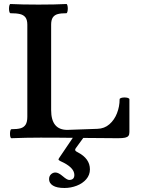

<svg xmlns="http://www.w3.org/2000/svg" viewBox="-20 -686 703 957"><path d="M600.6 -200.2Q610.4 -200.2 617.7 -197.8Q625 -195.3 625 -190.9V-27.8Q625 -15.1 620.1 -8.8Q615.2 -2.4 603.3 0.2Q591.3 2.9 567.9 2.9Q481.4 2.9 395 1.5L358.4 51.8Q354.5 57.1 354.5 61Q354.5 66.9 367.7 73.2Q428.2 104.5 428.2 158.2Q428.2 186 409.9 207.3Q391.6 228.5 362.3 239.7Q333 251 301.3 251Q263.2 251 243.9 239Q224.6 227.1 224.6 207Q224.6 191.9 234.1 182.9Q243.7 173.8 256.3 173.8Q271.5 173.8 293.5 192.9Q314.5 210.9 324.7 210.9Q350.6 210.9 350.6 186Q350.6 147.9 281.2 117.2Q271.5 112.8 271.5 107.9Q271.5 106.4 274.4 102.1L342.8 1Q302.7 0.5 262.5 0.2Q222.2 0 182.1 0Q109.9 0 37.1 2.9Q33.7 2.9 31.7 -3.4Q29.8 -9.8 29.8 -19Q29.8 -28.3 31.7 -35.2Q33.7 -42 37.1 -42Q65.9 -42 82.5 -46.6Q99.1 -51.3 107.7 -64.7Q116.2 -78.1 116.2 -104V-563Q116.2 -586.4 107.2 -598.9Q98.1 -611.3 80.3 -615.7Q62.5 -620.1 32.2 -620.1Q28.8 -620.1 26.9 -626.7Q24.9 -633.3 24.9 -642.6Q24.9 -652.3 26.9 -659.2Q28.8 -666 32.2 -666Q87.9 -663.1 171.9 -663.1Q255.4 -663.1 311 -666Q314 -666 315.9 -659.2Q317.9 -652.3 317.9 -643.6Q317.9 -634.3 315.9 -627.2Q314 -620.1 311 -620.1Q283.7 -620.1 267.6 -615.7Q251.5 -611.3 243.2 -598.9Q234.9 -586.4 234.9 -563V-137.2Q234.9 -38.6 315.4 -38.6L465.8 -43.9Q500.5 -44.9 525.4 -66.7Q550.3 -88.4 563.2 -121.8Q576.2 -155.3 576.2 -190.9Q576.2 -195.3 583.5 -197.8Q590.8 -200.2 600.6 -200.2Z"/></svg>

Font: JuniusX
Style: Bold
Weight: 700
Designer: Peter S. Baker
Foundry: Briery Creek Software
Version: Version 1.004